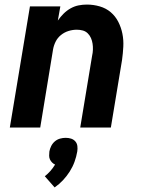

<svg xmlns="http://www.w3.org/2000/svg" viewBox="-20 -558 640 840"><path d="M23 0 111 -530H244L233 -468Q244 -484 258 -498Q272 -512 289 -521.5Q306 -531 324 -534.5Q342 -538 360 -538Q389 -538 416.5 -530Q444 -522 464.5 -504.5Q485 -487 497.5 -462.5Q510 -438 515.5 -410.5Q521 -383 519.5 -354Q518 -325 514 -296L465 0H331L383 -314Q386 -327 386.5 -340.5Q387 -354 385 -367Q383 -380 378 -391.5Q373 -403 364 -412Q355 -421 342.5 -424.5Q330 -428 316 -428Q298 -428 280 -422.5Q262 -417 247 -405Q232 -393 223.5 -376Q215 -359 212 -341L156 0ZM219 262 176 213Q189 203 200.5 190Q212 177 221 162Q214 159 208 153Q202 147 198.5 139.5Q195 132 195 123Q195 114 196 105Q198 93 204 81Q210 69 220 60.5Q230 52 242.5 48.5Q255 45 267 45Q280 45 291 48.5Q302 52 309.5 60.5Q317 69 318.5 81Q320 93 318 105Q314 128 306 150Q298 172 285 192.5Q272 213 255.5 230.5Q239 248 219 262Z"/></svg>

Font: Iosevka Curly XBdEx
Style: Italic
Weight: 800
Width: 7
Italic angle: -9°
Monospace: yes
Designer: Belleve Invis
Foundry: Belleve Invis
Version: Version 11.1.0; ttfautohint (v1.8.3)